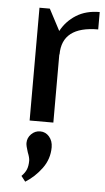

<svg xmlns="http://www.w3.org/2000/svg" viewBox="-53 -519 447 814"><g transform="rotate(5 170.0 -112.0)"><path d="M338 -484V-410Q184 -410 184 -290H183V0H82V-480H126L174 -389Q197 -432 238.5 -458Q280 -484 338 -484ZM185 105Q185 155 155.5 195Q126 235 86 260L68 237Q83 222 89 207Q95 192 95 170Q95 157 86 135Q77 108 77 96Q77 74 93 58Q109 42 131 42Q154 42 169.5 60Q185 78 185 105Z"/></g></svg>

Font: Arya
Style: Regular
Weight: 400
Designer: Eduardo Rodriguez Tunni, Modular Infotech
Foundry: Eduardo Rodriguez Tunni, Modular Infotech
Version: Version 1.002